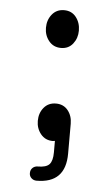

<svg xmlns="http://www.w3.org/2000/svg" viewBox="-46 -452 363 633"><g transform="rotate(5 135.5 -136.0)"><path d="M99 148Q89 148 82 141.5Q75 135 75 125Q75 114 82 107.5Q89 101 99 101Q127 101 137.5 89.5Q148 78 148 50V12Q146 12 144.5 12.5Q143 13 141 13Q116 13 101 -5.5Q86 -24 86 -49Q86 -75 101 -93Q116 -111 141 -111Q166 -111 180.5 -93Q195 -75 195 -49V50Q195 148 99 148ZM141 -295Q116 -295 101 -313.5Q86 -332 86 -357Q86 -383 101 -401.5Q116 -420 141 -420Q166 -420 180.5 -401.5Q195 -383 195 -357Q195 -332 180.5 -313.5Q166 -295 141 -295Z"/></g></svg>

Font: Zen Kurenaido
Style: Regular
Weight: 400
Designer: Yoshimichi Ohira
Foundry: Positype
Version: Version 1.001